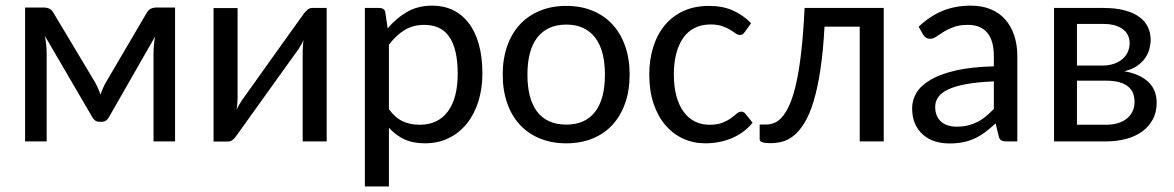

<svg xmlns="http://www.w3.org/2000/svg" viewBox="-20 -506 4201 687"><path d="M319.3 -212.9Q325.2 -202.6 330.3 -190.9Q335.4 -179.2 339.8 -167.5Q343.8 -179.7 348.9 -191.4Q354 -203.1 359.9 -212.9L504.9 -460Q511.7 -471.2 520.3 -475.1Q528.8 -479 537.6 -479H606.4V0H529.3V-314.9Q529.3 -327.6 530.8 -344.2Q532.2 -360.8 534.7 -375L369.6 -86.4Q365.7 -79.1 359.4 -74.7Q353 -70.3 344.7 -70.3H335Q326.7 -70.3 320.6 -74.7Q314.5 -79.1 310.5 -86.4L140.6 -377.4Q143.6 -362.8 145.3 -345.7Q147 -328.6 147 -314.9V0H69.8V-479H139.2Q147.9 -479 156.5 -475.1Q165 -471.2 171.4 -460L319.3 -212.9Z M744.1 0.5V-477.1H830.1V-154.8Q830.1 -145.5 829.1 -134.8Q828.1 -124 826.7 -113.3Q830.6 -122.6 835.2 -130.4Q839.8 -138.2 844.2 -145Q844.7 -146 854.7 -159.9Q864.7 -173.8 880.4 -195.8Q896 -217.8 916 -245.8Q936 -273.9 956.5 -302.7Q1004.9 -370.6 1066.4 -456.1Q1071.8 -463.9 1079.6 -470.7Q1087.4 -477.5 1097.2 -477.5H1148.9V0H1063V-322.3Q1063 -331.1 1063.7 -341.6Q1064.5 -352.1 1065.9 -362.8Q1062 -353.5 1057.6 -345.9Q1053.2 -338.4 1049.3 -332Q1048.3 -331.1 1038.6 -317.1Q1028.8 -303.2 1012.9 -281.2Q997.1 -259.3 977.1 -231.4Q957 -203.6 936.5 -174.8Q888.2 -106.9 826.7 -21.5Q821.8 -13.7 813.7 -6.6Q805.7 0.5 795.9 0.5Z M1285.6 0ZM1285.6 161.1V-477.5H1336.9Q1346.2 -477.5 1352.1 -473.4Q1357.9 -469.2 1358.9 -460L1367.2 -404.3Q1397.5 -440.9 1436.5 -463.4Q1475.6 -485.8 1526.4 -485.8Q1567.4 -485.8 1600.6 -470Q1633.8 -454.1 1657.2 -423.3Q1680.7 -392.6 1693.4 -347.2Q1706.1 -301.8 1706.1 -242.2Q1706.1 -189.5 1691.9 -143.8Q1677.7 -98.1 1651.1 -64.7Q1624.5 -31.2 1586.4 -12.2Q1548.3 6.8 1500.5 6.8Q1457 6.8 1426.3 -7.8Q1395.5 -22.5 1371.6 -48.8V161.1ZM1498 -417Q1458 -417 1427.5 -398.4Q1397 -379.9 1371.6 -345.7V-115.2Q1394 -84.5 1421.1 -72Q1448.2 -59.6 1481.4 -59.6Q1546.9 -59.6 1582.3 -106.9Q1617.7 -154.3 1617.7 -242.2Q1617.7 -288.6 1609.6 -321.8Q1601.6 -355 1586.2 -376.2Q1570.8 -397.5 1548.6 -407.2Q1526.4 -417 1498 -417Z M1778.8 0ZM2006.3 -484.9Q2058.6 -484.9 2100.6 -467.5Q2142.6 -450.2 2171.9 -418.2Q2201.2 -386.2 2217 -340.8Q2232.9 -295.4 2232.9 -239.3Q2232.9 -182.6 2217 -137.2Q2201.2 -91.8 2171.9 -59.8Q2142.6 -27.8 2100.6 -10.5Q2058.6 6.8 2006.3 6.8Q1954.1 6.8 1911.9 -10.5Q1869.6 -27.8 1840.1 -59.8Q1810.5 -91.8 1794.7 -137.2Q1778.8 -182.6 1778.8 -239.3Q1778.8 -295.4 1794.7 -340.8Q1810.5 -386.2 1840.1 -418.2Q1869.6 -450.2 1911.9 -467.5Q1954.1 -484.9 2006.3 -484.9ZM2006.3 -60.1Q2041 -60.1 2066.9 -72Q2092.8 -84 2110.1 -106.9Q2127.4 -129.9 2136 -163.1Q2144.5 -196.3 2144.5 -238.8Q2144.5 -281.2 2136 -314.5Q2127.4 -347.7 2110.1 -370.6Q2092.8 -393.6 2066.9 -405.8Q2041 -418 2006.3 -418Q1971.2 -418 1945.1 -405.8Q1918.9 -393.6 1901.6 -370.6Q1884.3 -347.7 1875.7 -314.5Q1867.2 -281.2 1867.2 -238.8Q1867.2 -196.3 1875.7 -163.1Q1884.3 -129.9 1901.6 -106.9Q1918.9 -84 1945.1 -72Q1971.2 -60.1 2006.3 -60.1Z M2303.2 0ZM2645 -391.6Q2641.1 -386.2 2637.5 -383.5Q2633.8 -380.9 2627 -380.9Q2619.6 -380.9 2611.8 -386.7Q2604 -392.6 2592.3 -399.7Q2580.6 -406.7 2563.7 -412.6Q2546.9 -418.5 2522.5 -418.5Q2490.2 -418.5 2465.6 -406Q2440.9 -393.6 2424.6 -370.4Q2408.2 -347.2 2399.7 -314Q2391.1 -280.8 2391.1 -239.3Q2391.1 -196.3 2400.1 -162.8Q2409.2 -129.4 2425.8 -106.4Q2442.4 -83.5 2465.8 -71.5Q2489.3 -59.6 2518.6 -59.6Q2546.9 -59.6 2564.9 -66.9Q2583 -74.2 2595.2 -83Q2607.4 -91.8 2615.5 -99.1Q2623.5 -106.4 2632.3 -106.4Q2642.1 -106.4 2647.9 -98.1L2672.9 -66.9Q2657.2 -47.9 2638.2 -33.9Q2619.1 -20 2597.2 -11Q2575.2 -2 2551.5 2.4Q2527.8 6.8 2503.4 6.8Q2461.4 6.8 2424.8 -9.8Q2388.2 -26.4 2361.1 -57.9Q2334 -89.4 2318.6 -135Q2303.2 -180.7 2303.2 -239.3Q2303.2 -292.5 2317.4 -337.6Q2331.5 -382.8 2358.6 -415.5Q2385.7 -448.2 2425.5 -466.6Q2465.3 -484.9 2517.1 -484.9Q2565.9 -484.9 2602.5 -468.5Q2639.2 -452.1 2667.5 -422.9Z M3142.1 -477.5V0H3056.2V-410.6H2930.2Q2925.3 -319.8 2915 -253.7Q2904.8 -187.5 2890.4 -141.1Q2876 -94.7 2858.2 -65.9Q2840.3 -37.1 2820.6 -21Q2800.8 -4.9 2779.5 0.7Q2758.3 6.3 2737.3 6.3Q2698.2 6.3 2698.2 -6.8V-60.5H2721.7Q2735.8 -60.5 2750.5 -66.2Q2765.1 -71.8 2779.1 -87.9Q2793 -104 2805.7 -132.8Q2818.4 -161.6 2828.9 -207.8Q2839.4 -253.9 2846.9 -320.3Q2854.5 -386.7 2858.9 -477.5Z M3243.7 0ZM3582 0Q3569.3 0 3562.5 -3.9Q3555.7 -7.8 3553.2 -20L3542.5 -64.5Q3523.9 -47.4 3506.1 -33.9Q3488.3 -20.5 3468.8 -11.2Q3449.2 -2 3426.8 2.7Q3404.3 7.3 3377.4 7.3Q3349.6 7.3 3325.4 -0.2Q3301.3 -7.8 3283 -23.7Q3264.6 -39.6 3254.2 -63.2Q3243.7 -86.9 3243.7 -119.1Q3243.7 -147.5 3259 -173.6Q3274.4 -199.7 3309.1 -220.2Q3343.8 -240.7 3399.4 -253.7Q3455.1 -266.6 3536.1 -268.6V-305.2Q3536.1 -360.8 3512.5 -388.9Q3488.8 -417 3443.4 -417Q3413.1 -417 3392.3 -409.2Q3371.6 -401.4 3356.4 -392.1Q3341.3 -382.8 3330.3 -375Q3319.3 -367.2 3308.1 -367.2Q3299.3 -367.2 3293 -371.6Q3286.6 -376 3282.7 -382.8L3267.1 -410.2Q3306.6 -448.2 3352.3 -467Q3397.9 -485.8 3453.6 -485.8Q3493.7 -485.8 3524.9 -472.9Q3556.2 -460 3577.1 -436Q3598.1 -412.1 3609.1 -378.9Q3620.1 -345.7 3620.1 -305.2V0ZM3403.3 -52.7Q3424.8 -52.7 3442.9 -57.1Q3460.9 -61.5 3477.1 -69.6Q3493.2 -77.6 3507.6 -89.6Q3522 -101.6 3536.1 -116.2V-214.8Q3479 -212.4 3439 -205.3Q3398.9 -198.2 3373.8 -186.5Q3348.6 -174.8 3337.4 -158.9Q3326.2 -143.1 3326.2 -123.5Q3326.2 -105 3332.3 -91.6Q3338.4 -78.1 3348.6 -69.6Q3358.9 -61 3373 -56.9Q3387.2 -52.7 3403.3 -52.7Z M3751.5 -477.5H3928.7Q3973.1 -477.5 4005.1 -468.8Q4037.1 -460 4057.6 -444.6Q4078.1 -429.2 4087.6 -408.4Q4097.2 -387.7 4097.2 -363.8Q4097.2 -348.1 4092.8 -331.3Q4088.4 -314.5 4077.9 -298.8Q4067.4 -283.2 4049.1 -270.5Q4030.8 -257.8 4002.9 -251Q4057.6 -241.7 4088.1 -213.4Q4118.7 -185.1 4118.7 -138.2Q4118.7 -103.5 4104.2 -77.6Q4089.8 -51.8 4065.4 -34.4Q4041 -17.1 4007.8 -8.5Q3974.6 0 3937.5 0H3751.5ZM3833.5 -217.3V-59.6H3937Q3960.4 -59.6 3979.5 -65.2Q3998.5 -70.8 4011.7 -81.5Q4024.9 -92.3 4032.2 -107.4Q4039.6 -122.6 4039.6 -141.1Q4039.6 -157.7 4034.4 -171.6Q4029.3 -185.5 4017.1 -195.8Q4004.9 -206.1 3985.4 -211.7Q3965.8 -217.3 3937.5 -217.3ZM3833.5 -271.5H3925.8Q3946.8 -271.5 3964.6 -277.3Q3982.4 -283.2 3995.1 -293.7Q4007.8 -304.2 4014.9 -319.1Q4022 -334 4022 -351.6Q4022 -364.7 4017.1 -377Q4012.2 -389.2 4001 -398.9Q3989.7 -408.7 3971.4 -414.6Q3953.1 -420.4 3926.3 -420.4H3833.5Z"/></svg>

Font: Carlito
Style: Regular
Weight: 400
Designer: Lukasz Dziedzic
Foundry: tyPoland Lukasz Dziedzic
Version: Version 1.104